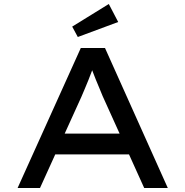

<svg xmlns="http://www.w3.org/2000/svg" viewBox="-20 -940 927 960"><path d="M68 0 384 -700H505L819 0H701L493 -460Q487 -475 478 -496.5Q469 -518 459.5 -541Q450 -564 441.5 -587Q433 -610 427 -628L456 -629Q448 -608 439.5 -585Q431 -562 422 -539.5Q413 -517 404 -496Q395 -475 387 -456L180 0ZM206 -168 248 -272H628L656 -168ZM369 -755 341 -807 524 -920 571 -830Z"/></svg>

Font: Lexend Mega
Style: Regular
Weight: 400
Designer: Bonnie Shaver-Troup, Thomas Jockin
Foundry: Lexend
Version: Version 1.007